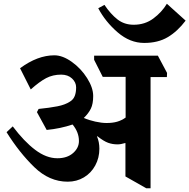

<svg xmlns="http://www.w3.org/2000/svg" viewBox="-20 -966 1010 1024"><path d="M15 0ZM870 -555H783V38H760L649 -25V-203H647Q624 -196 607 -196Q580 -196 556.5 -204.5Q533 -213 500 -239H497Q510 -209 510 -173Q510 -124 488 -83.5Q466 -43 427.5 -20Q389 3 341 3Q243 3 163 -74.5Q83 -152 15 -261L48 -292Q108 -212 167.5 -167Q227 -122 286 -122Q338 -122 369.5 -149.5Q401 -177 401 -214Q401 -261 367 -302Q302 -280 229 -273L177 -368L186 -385Q245 -391 286 -399Q327 -407 353 -424Q371 -435 378.5 -454Q386 -473 386 -500Q386 -527 364 -547.5Q342 -568 306 -568Q262 -568 226.5 -549.5Q191 -531 144 -489L87 -602Q180 -671 270 -671Q314 -671 363 -636Q412 -601 444.5 -549.5Q477 -498 477 -454Q477 -412 464.5 -386.5Q452 -361 427 -337Q454 -325 488 -317.5Q522 -310 548 -310Q581 -310 605 -317Q629 -324 650 -339V-556H528L482 -647V-669H822L871 -577ZM749 -737Q673 -737 607.5 -793.5Q542 -850 504 -922L537 -940Q570 -891 606.5 -862.5Q643 -834 693 -834Q753 -834 798 -867.5Q843 -901 870 -946L970 -856Q927 -799 875 -768Q823 -737 749 -737Z"/></svg>

Font: Martel Heavy
Style: Regular
Weight: 900
Designer: Dan Reynolds
Foundry: Dan Reynolds
Version: Version 1.001; ttfautohint (v1.1) -l 5 -r 5 -G 72 -x 0 -D la